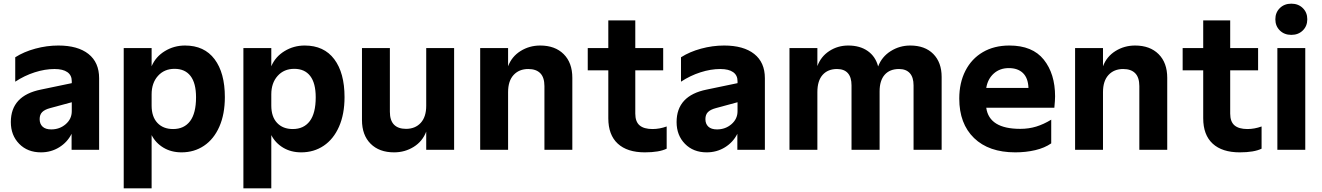

<svg xmlns="http://www.w3.org/2000/svg" viewBox="-20 -816 7202 1046"><path d="M39 -151Q39 -295 203 -328L371 -363V-374Q371 -406 347 -423Q323 -440 277 -440Q225 -440 169 -422Q113 -404 63 -371V-504Q110 -534 172.5 -551Q235 -568 298 -568Q404 -568 462 -522Q520 -476 520 -390V0H370V-87Q347 -41 302.5 -13.5Q258 14 203 14Q130 14 84.5 -32.5Q39 -79 39 -151ZM259 -111Q305 -111 338 -139.5Q371 -168 371 -210V-259L253 -227Q223 -219 209.5 -205Q196 -191 196 -167Q196 -141 212 -126Q228 -111 259 -111Z M654 -554H806V-455Q828 -507 878 -537.5Q928 -568 988 -568Q1093 -568 1149 -493.5Q1205 -419 1205 -287Q1205 -194 1175 -126Q1145 -58 1091.5 -22Q1038 14 969 14Q913 14 870.5 -11.5Q828 -37 806 -80V210H654ZM923 -113Q983 -113 1015.5 -156Q1048 -199 1048 -286Q1048 -363 1018 -402Q988 -441 931 -441Q875 -441 840.5 -402.5Q806 -364 806 -302V-241Q806 -180 837.5 -146.5Q869 -113 923 -113Z M1306 -554H1458V-455Q1480 -507 1530 -537.5Q1580 -568 1640 -568Q1745 -568 1801 -493.5Q1857 -419 1857 -287Q1857 -194 1827 -126Q1797 -58 1743.5 -22Q1690 14 1621 14Q1565 14 1522.5 -11.5Q1480 -37 1458 -80V210H1306ZM1575 -113Q1635 -113 1667.5 -156Q1700 -199 1700 -286Q1700 -363 1670 -402Q1640 -441 1583 -441Q1527 -441 1492.5 -402.5Q1458 -364 1458 -302V-241Q1458 -180 1489.5 -146.5Q1521 -113 1575 -113Z M2454 0H2302V-99Q2282 -46 2234 -16Q2186 14 2127 14Q2046 14 1999 -33Q1952 -80 1952 -162V-554H2104V-207Q2104 -160 2126.5 -137Q2149 -114 2192 -114Q2242 -114 2272 -146.5Q2302 -179 2302 -240V-554H2454Z M2596 -554H2748V-455Q2768 -508 2816 -538Q2864 -568 2923 -568Q3004 -568 3051 -521Q3098 -474 3098 -392V0H2946V-347Q2946 -394 2923.5 -417Q2901 -440 2858 -440Q2808 -440 2778 -407.5Q2748 -375 2748 -314V0H2596Z M3294 -172V-433H3182V-554H3294V-705H3441V-554H3593V-433H3441V-197Q3441 -153 3464.5 -133Q3488 -113 3535 -113Q3573 -113 3612 -127V-6Q3571 14 3493 14Q3397 14 3345.5 -33.5Q3294 -81 3294 -172Z M3666 -151Q3666 -295 3830 -328L3998 -363V-374Q3998 -406 3974 -423Q3950 -440 3904 -440Q3852 -440 3796 -422Q3740 -404 3690 -371V-504Q3737 -534 3799.5 -551Q3862 -568 3925 -568Q4031 -568 4089 -522Q4147 -476 4147 -390V0H3997V-87Q3974 -41 3929.5 -13.5Q3885 14 3830 14Q3757 14 3711.5 -32.5Q3666 -79 3666 -151ZM3886 -111Q3932 -111 3965 -139.5Q3998 -168 3998 -210V-259L3880 -227Q3850 -219 3836.5 -205Q3823 -191 3823 -167Q3823 -141 3839 -126Q3855 -111 3886 -111Z M4281 -554H4433V-456Q4452 -508 4498 -538Q4544 -568 4601 -568Q4665 -568 4707.5 -538Q4750 -508 4764 -454Q4784 -507 4832.5 -537.5Q4881 -568 4939 -568Q5019 -568 5064.5 -522Q5110 -476 5110 -397V0H4957V-351Q4957 -395 4936.5 -417.5Q4916 -440 4878 -440Q4827 -440 4799.5 -408.5Q4772 -377 4772 -318V0H4619V-351Q4619 -395 4599 -417.5Q4579 -440 4540 -440Q4490 -440 4461.5 -408Q4433 -376 4433 -314V0H4281Z M5206 -279Q5206 -365 5239.5 -430.5Q5273 -496 5334.5 -532Q5396 -568 5479 -568Q5605 -568 5666.5 -491Q5728 -414 5728 -291Q5728 -271 5724 -229H5353Q5369 -114 5538 -114Q5585 -114 5625.5 -126.5Q5666 -139 5707 -164V-35Q5671 -10 5620 2Q5569 14 5511 14Q5367 14 5286.5 -64Q5206 -142 5206 -279ZM5583 -337Q5581 -391 5553 -418Q5525 -445 5476 -445Q5427 -445 5394 -415.5Q5361 -386 5353 -337Z M5837 -554H5989V-455Q6009 -508 6057 -538Q6105 -568 6164 -568Q6245 -568 6292 -521Q6339 -474 6339 -392V0H6187V-347Q6187 -394 6164.5 -417Q6142 -440 6099 -440Q6049 -440 6019 -407.5Q5989 -375 5989 -314V0H5837Z M6535 -172V-433H6423V-554H6535V-705H6682V-554H6834V-433H6682V-197Q6682 -153 6705.5 -133Q6729 -113 6776 -113Q6814 -113 6853 -127V-6Q6812 14 6734 14Q6638 14 6586.5 -33.5Q6535 -81 6535 -172Z M6939 -554H7091V0H6939ZM6928 -711Q6928 -748 6952.5 -772Q6977 -796 7015 -796Q7053 -796 7077.5 -772Q7102 -748 7102 -711Q7102 -674 7077.5 -650Q7053 -626 7015 -626Q6977 -626 6952.5 -650Q6928 -674 6928 -711Z"/></svg>

Font: Application
Style: Bold
Weight: 700
Designer: Wei Huang
Foundry: Wei Huang
Version: Version 0.012